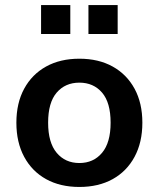

<svg xmlns="http://www.w3.org/2000/svg" viewBox="-20 -732 630 762"><path d="M295 10Q219 10 163 -21Q107 -52 76 -109.5Q45 -167 45 -245Q45 -323 76 -380Q107 -437 163 -468Q219 -499 295 -499Q371 -499 427 -468Q483 -437 514 -380Q545 -323 545 -245Q545 -167 514 -109.5Q483 -52 427 -21Q371 10 295 10ZM295 -85Q351 -85 385 -125.5Q419 -166 419 -245Q419 -325 385 -364.5Q351 -404 295 -404Q239 -404 205 -364.5Q171 -325 171 -245Q171 -166 205 -125.5Q239 -85 295 -85ZM331 -597V-712H447V-597ZM143 -597V-712H259V-597Z"/></svg>

Font: Nunito Sans
Style: Bold
Weight: 700
Designer: Vernon Adams
Foundry: Vernon Adams
Version: Version 3.101; ttfautohint (v1.8.4.7-5d5b);gftools[0.9.27]